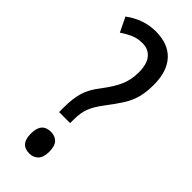

<svg xmlns="http://www.w3.org/2000/svg" viewBox="-241 -757 800 800"><g transform="rotate(45 159.0 -357.5)"><path d="M98 -230Q98 -281 109 -318Q120 -355 151 -394Q186 -440 201 -475Q216 -510 216 -553Q216 -601 196 -625.5Q176 -650 141 -650Q113 -650 90.5 -640.5Q68 -631 43 -614L12 -678Q74 -724 145 -724Q219 -724 258 -681.5Q297 -639 297 -560Q297 -517 288.5 -485.5Q280 -454 262 -425Q244 -396 215 -358Q185 -319 174 -290.5Q163 -262 163 -221V-201H98ZM78 -55Q78 -119 132 -119Q157 -119 171.5 -104Q186 -89 186 -55Q186 -22 171 -6.5Q156 9 132 9Q78 9 78 -55Z"/></g></svg>

Font: Noto Sans Lao UI ExtCond
Style: Regular
Weight: 400
Width: 2
Designer: Monotype Design Team
Foundry: Monotype Imaging Inc.
Version: Version 2.000; ttfautohint (v1.8.4.7-5d5b)